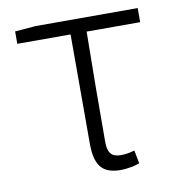

<svg xmlns="http://www.w3.org/2000/svg" viewBox="-67 -596 627 671"><g transform="rotate(-10 246.5 -260.5)"><path d="M308 13C335 13 361 7 376 1L367 -46C352 -41 335 -38 318 -38C286 -38 272 -54 272 -92C272 -219 273 -350 275 -484H465V-534H103L29 -528V-484H218V-98C218 -22 241 13 308 13Z"/></g></svg>

Font: GenYoGothic2 TW L
Style: Regular
Weight: 300
Version: Version 2.100;PS 2.1;hotconv 16.6.51;makeotf.lib2.5.65220 DE